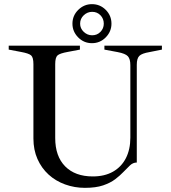

<svg xmlns="http://www.w3.org/2000/svg" viewBox="-20 -893 824 925"><path d="M389 12Q339 12 293.5 -4.5Q248 -21 214 -52Q180 -83 160.5 -127Q141 -171 141 -226V-584Q141 -616 130 -626Q119 -636 80 -643L22 -654V-673H365V-654L307 -643Q268 -636 257 -626Q246 -616 246 -584V-228Q246 -140 294 -91.5Q342 -43 427 -43Q484 -43 524.5 -66Q565 -89 586.5 -131Q608 -173 608 -230V-579Q608 -609 596 -622Q584 -635 547 -642L483 -654V-673H760V-654L700 -642Q664 -636 651.5 -624Q639 -612 639 -581V-110Q621 -110 606.5 -96.5Q592 -83 574 -64Q558 -47 535 -29.5Q512 -12 477 0Q442 12 389 12ZM517 -779Q517 -741 489.5 -713Q462 -685 423 -685Q384 -685 356.5 -713Q329 -741 329 -779Q329 -818 357 -845.5Q385 -873 423 -873Q462 -873 489.5 -845.5Q517 -818 517 -779ZM480 -779Q480 -803 464 -819.5Q448 -836 424 -836Q401 -836 383.5 -819.5Q366 -803 366 -779Q366 -756 383.5 -739.5Q401 -723 424 -723Q448 -723 464 -739.5Q480 -756 480 -779Z"/></svg>

Font: Ibarra Real Nova Medium
Style: Regular
Weight: 500
Designer: Jose Maria Ribagorda & Octavio Pardo
Foundry: Jose Maria Ribagorda
Version: Version 2.000